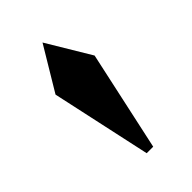

<svg xmlns="http://www.w3.org/2000/svg" viewBox="-119 -854 417 417"><g transform="rotate(-45 90.0 -645.0)"><path d="M80 -480 30 -710 90 -810 150 -710 100 -480Z"/></g></svg>

Font: Rowdies Light
Style: Regular
Weight: 300
Designer: Jaikishan Patel
Version: Version 1.000; ttfautohint (v1.8.3)